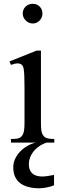

<svg xmlns="http://www.w3.org/2000/svg" viewBox="-20 -768 340 1034"><path d="M156.5 -747.5Q178.5 -747.5 193.5 -732.8Q208.5 -718 208.5 -695Q208.5 -673.5 193.5 -657.5Q178.5 -641.5 156.5 -641.5Q135 -641.5 118.8 -657.5Q102.5 -673.5 102.5 -695Q102.5 -718 118.2 -732.8Q134 -747.5 156.5 -747.5ZM200.5 -495.5V-108.5Q200.5 -64 207 -48.8Q213.5 -33.5 226.5 -26.5Q239.5 -19.5 272.5 -19.5V0H39V-19.5Q74.5 -19.5 86.2 -25.8Q98 -32 105 -48.2Q112 -64.5 112 -108.5V-294Q112 -373 107.5 -396.5Q105 -412.5 96.8 -419.5Q88.5 -426.5 74.5 -426.5Q60.5 -426.5 39 -418.5L31 -437L177 -495.5ZM51.5 133Q51.5 109 61.5 87.5Q71.5 66 88.5 48.2Q105.5 30.5 127.2 18Q149 5.5 172.5 0H231Q215 5 198 15Q181 25 167.2 39.8Q153.5 54.5 144.5 74Q135.5 93.5 135.5 118Q135.5 135 140.8 147.2Q146 159.5 155.5 167.2Q165 175 178 178.8Q191 182.5 206.5 182.5Q220 182.5 236 180.2Q252 178 271 174V229.5Q263 233.5 252.8 236.5Q242.5 239.5 231.5 241.5Q220.5 243.5 210.2 244.8Q200 246 192 246Q159.5 246 133.5 239.2Q107.5 232.5 89.2 218.8Q71 205 61.2 183.8Q51.5 162.5 51.5 133Z"/></svg>

Font: MM Phetkon
Style: Regular
Weight: 400
Designer: Khon Soe Zaw Thu
Version: Version 1.00 July 15, 2016, initial release